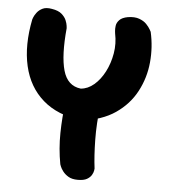

<svg xmlns="http://www.w3.org/2000/svg" viewBox="-49 -690 645 729"><g transform="rotate(5 274.0 -326.0)"><path d="M268 -232Q176 -244 120.5 -292.5Q65 -341 47 -419.5Q29 -498 49 -598Q49 -598 52 -606Q55 -614 63 -624.5Q71 -635 84.5 -641.5Q98 -648 120 -644Q145 -640 157.5 -629Q170 -618 175 -606Q180 -594 181 -585Q182 -576 182 -576Q172 -471 188 -414.5Q204 -358 255 -352Q282 -354 305.5 -374Q329 -394 345.5 -426Q362 -458 368.5 -496Q375 -534 367 -572Q367 -572 366 -580.5Q365 -589 366.5 -601Q368 -613 378 -623.5Q388 -634 410 -638Q436 -642 453.5 -635.5Q471 -629 481 -618.5Q491 -608 496 -599Q501 -590 501 -590Q514 -533 508.5 -474Q503 -415 475.5 -363Q448 -311 397 -276Q346 -241 268 -232ZM274 -6Q252 -6 238.5 -14Q225 -22 217 -32.5Q209 -43 206 -51Q203 -59 203 -59Q192 -118 193 -178Q194 -238 202 -296L335 -295Q326 -225 327 -163Q328 -101 334 -54Q334 -54 333 -46.5Q332 -39 326.5 -29.5Q321 -20 309 -13Q297 -6 274 -6Z"/></g></svg>

Font: Sour Gummy Black SemiBold
Style: Regular
Weight: 600
Version: Version 1.000